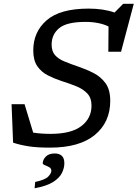

<svg xmlns="http://www.w3.org/2000/svg" viewBox="-20 -762 720 1004"><path d="M556.5 -234.5Q556.5 -123 476 -56.5Q395.5 10 241 10Q173.5 10 130 3.2Q86.5 -3.5 48.5 -16L40.5 -217H108.5L153.5 -68.5Q172.5 -65.5 195.2 -63.8Q218 -62 245 -62Q352.5 -62 405.5 -102.8Q458.5 -143.5 458.5 -209.5Q458.5 -250 436.5 -273.2Q414.5 -296.5 379.2 -310.8Q344 -325 304 -337.5Q264.5 -350.5 230.2 -368Q196 -385.5 175 -416Q154 -446.5 154 -498.5Q154 -595.5 224.2 -656.2Q294.5 -717 443 -717Q481.5 -717 515.2 -712Q549 -707 579 -696.5L624 -742H679.5L613 -491.5H546.5L547.5 -623.5Q526 -634.5 495.2 -641Q464.5 -647.5 427 -647.5Q329 -647.5 289.5 -614.8Q250 -582 250 -529Q250 -494 267.5 -474Q285 -454 316.2 -441Q347.5 -428 388.5 -414Q430 -400 468.5 -380.5Q507 -361 531.8 -327Q556.5 -293 556.5 -234.5ZM203.5 91.5Q203.5 74 219.2 57.2Q235 40.5 266.5 40.5Q290 40.5 303.2 52.8Q316.5 65 316.5 91.5Q316.5 116.5 303.8 142.5Q291 168.5 257.5 189.8Q224 211 161 222.5L164 189.5Q217 178 232.8 160.8Q248.5 143.5 248.5 131Q248.5 118.5 237.2 112.2Q226 106 214.8 101.8Q203.5 97.5 203.5 91.5Z"/></svg>

Font: Newsreader Caption
Style: Italic
Weight: 400
Italic angle: -17°
Designer: Hugues Gentile
Foundry: Production Type
Version: Version 1.001